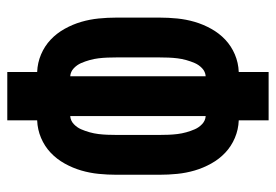

<svg xmlns="http://www.w3.org/2000/svg" viewBox="-138 -638 775 540"><g transform="rotate(-90 250.0 -367.5)"><path d="M182 0V-84Q156 -85 132.5 -95Q109 -105 91 -122Q73 -139 60.5 -161.5Q48 -184 41 -208Q34 -232 31.5 -257Q29 -282 29 -307V-428Q29 -453 31.5 -478Q34 -503 41 -527Q48 -551 60.5 -573.5Q73 -596 91 -613Q109 -630 132.5 -640Q156 -650 182 -651V-735H318V-651Q344 -650 367.5 -640Q391 -630 409 -613Q427 -596 439.5 -573.5Q452 -551 459 -527Q466 -503 468.5 -478Q471 -453 471 -428V-307Q471 -282 468.5 -257Q466 -232 459 -208Q452 -184 439.5 -161.5Q427 -139 409 -122Q391 -105 367.5 -95Q344 -85 318 -84V0ZM194 -177V-558Q181 -557 171.5 -548Q162 -539 157 -527.5Q152 -516 148.5 -503.5Q145 -491 143.5 -478.5Q142 -466 141.5 -453.5Q141 -441 141 -428V-307Q141 -294 141.5 -281.5Q142 -269 143.5 -256.5Q145 -244 148.5 -231.5Q152 -219 157 -207.5Q162 -196 171.5 -187Q181 -178 194 -177ZM306 -177Q319 -178 328.5 -187Q338 -196 343 -207.5Q348 -219 351.5 -231.5Q355 -244 356.5 -256.5Q358 -269 358.5 -281.5Q359 -294 359 -307V-428Q359 -441 358.5 -453.5Q358 -466 356.5 -478.5Q355 -491 351.5 -503.5Q348 -516 343 -527.5Q338 -539 328.5 -548Q319 -557 306 -558Z"/></g></svg>

Font: Iosevka SS18 Heavy
Style: Regular
Weight: 900
Monospace: yes
Designer: Belleve Invis
Foundry: Belleve Invis
Version: Version 25.1.1; ttfautohint (v1.8.4)